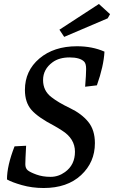

<svg xmlns="http://www.w3.org/2000/svg" viewBox="-20 -934 572 963"><path d="M520 -842 302 -749 278 -785 476 -914 532 -863ZM466 -506 407 -499Q412 -561 412 -588Q412 -615 402 -625Q381 -646 329 -646Q277 -646 244 -622Q196 -587 196 -532.5Q196 -478 239 -446Q272 -420 330.5 -392Q389 -364 422.5 -323Q456 -282 456 -216Q456 -120 386.5 -55.5Q317 9 199 9Q141 9 90 -5.5Q39 -20 15 -34Q15 -103 53 -200L111 -203Q107 -131 107 -110.5Q107 -90 119 -80Q131 -70 162.5 -58.5Q194 -47 233.5 -47Q273 -47 306 -71Q356 -107 356 -173Q356 -239 290 -280Q270 -293 252 -303Q171 -345 138 -382.5Q105 -420 105 -483Q105 -579 177.5 -640.5Q250 -702 366 -702Q443 -702 504 -675Q500 -602 466 -506Z"/></svg>

Font: Poly
Style: Italic
Weight: 400
Italic angle: -10°
Designer: Nicolas Silva
Foundry: Jose Nicolas Silva Schwarzenberg
Version: Version 1.003